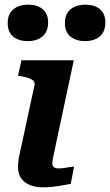

<svg xmlns="http://www.w3.org/2000/svg" viewBox="-20 -797 471 822"><path d="M99 -621Q139 -621 162.5 -641.5Q186 -662 186 -701Q186 -738 163 -757.5Q140 -777 101 -777Q61 -777 37 -757Q13 -737 13 -698Q13 -660 36 -640.5Q59 -621 99 -621ZM344 -621Q384 -621 407.5 -641.5Q431 -662 431 -701Q431 -738 408 -757.5Q385 -777 346 -777Q306 -777 282 -757Q258 -737 258 -698Q258 -660 281.5 -640.5Q305 -621 344 -621ZM163 5Q132 5 107.5 -5Q83 -15 70 -34.5Q57 -54 57 -82Q57 -97 59.5 -113.5Q62 -130 68 -156Q74 -182 83 -225L128 -434Q130 -444 123 -451Q116 -458 102 -463Q88 -468 68 -471L57 -473L72 -539H296L227 -216Q220 -180 214.5 -156.5Q209 -133 206.5 -119Q204 -105 204 -98Q204 -87 210.5 -81.5Q217 -76 230 -76Q243 -76 255 -78Q267 -80 278 -81.5Q289 -83 297 -84L283 -10Q267 -7 248 -3.5Q229 0 207.5 2.5Q186 5 163 5Z"/></svg>

Font: Roboto Serif 20pt SemiBold
Style: Italic
Weight: 600
Italic angle: -10°
Version: Version 1.007